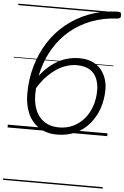

<svg xmlns="http://www.w3.org/2000/svg" viewBox="-75 -941 887 1368"><g transform="rotate(5 368.0 -257.5)"><path d="M355 20Q278 20 225 -15.5Q172 -51 145.5 -112Q119 -173 119 -251Q119 -355 145.5 -448.5Q172 -542 222 -621Q272 -700 344 -758.5Q416 -817 506 -851.5Q596 -886 702 -890Q719 -890 727 -887.5Q735 -885 736 -870Q737 -853 731 -847.5Q725 -842 710 -841Q610 -836 526 -803.5Q442 -771 377 -716.5Q312 -662 267.5 -589.5Q223 -517 199.5 -432Q176 -347 176 -253Q176 -202 188.5 -161Q201 -120 225 -91.5Q249 -63 284 -47.5Q319 -32 364 -32Q420 -32 466 -54Q512 -76 545 -115.5Q578 -155 595.5 -207Q613 -259 613 -318Q613 -363 598 -401Q583 -439 548.5 -461.5Q514 -484 455 -485Q416 -485 379.5 -473Q343 -461 311 -440Q279 -419 251 -391.5Q223 -364 201 -332.5Q179 -301 163 -269L156 -336Q183 -383 217 -419.5Q251 -456 290.5 -482.5Q330 -509 374.5 -522.5Q419 -536 467 -536Q518 -536 556.5 -520Q595 -504 620 -475Q645 -446 658 -409Q671 -372 671 -331Q671 -256 648.5 -192.5Q626 -129 585 -81Q544 -33 486 -6.5Q428 20 355 20ZM0 365H713V375H0ZM0 -20H713V0H0ZM0 -505H713V-500H0ZM0 -885H713V-875H0Z"/></g></svg>

Font: Playwrite DK Loopet Guides
Style: Regular
Weight: 400
Designer: Veronika Burian, José Scaglione
Foundry: TypeTogether
Version: Version 1.003